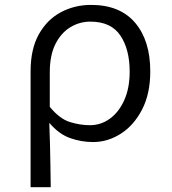

<svg xmlns="http://www.w3.org/2000/svg" viewBox="-20 -572 707 791"><path d="M106 199.2V-277.8Q106 -370.1 140.1 -430.9Q174.3 -491.7 231 -521.7Q287.6 -551.8 355 -551.8Q474.1 -551.8 536.6 -478.3Q599.1 -404.8 599.1 -277.8Q599.1 -186 565.4 -120.8Q531.7 -55.7 477.8 -21.2Q423.8 13.2 363.8 13.2Q314.5 13.2 268.6 -3.2Q222.7 -19.5 183.1 -65.9Q185.1 -16.6 186 25.1Q187 66.9 187.7 108.4Q188.5 149.9 189 199.2ZM350.1 -56.2Q395.5 -56.2 432.6 -83Q469.7 -109.9 491.9 -159.4Q514.2 -209 514.2 -276.9Q514.2 -368.7 475.8 -425.8Q437.5 -482.9 352.1 -482.9Q308.1 -482.9 270 -460Q231.9 -437 208.5 -390.9Q185.1 -344.7 185.1 -273.9V-131.8Q225.6 -82.5 267.8 -69.3Q310.1 -56.2 350.1 -56.2Z"/></svg>

Font: Shanggu Mono N
Style: Regular
Weight: 350
Designer: GuiWonder
Version: Version 1.021